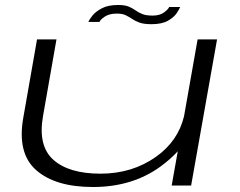

<svg xmlns="http://www.w3.org/2000/svg" viewBox="-20 -744 962 770"><path d="M668.5 0 693 -137.5Q664.5 -106 623.5 -76Q510.5 6 353 6Q202 6 125 -61.8Q48 -129.5 73.5 -272.5L128.5 -586H206.5L152.5 -278.5Q131.5 -159 194 -103.2Q256.5 -47.5 383 -47.5Q510.5 -47.5 606 -115.5Q694 -178 718 -277.5L772.5 -586H850.5L746.5 0ZM587.5 -647Q557.5 -647 540 -653.2Q522.5 -659.5 510 -668Q497.5 -676.5 484 -683Q470.5 -689.5 448.5 -689.5Q418 -689.5 400 -677.2Q382 -665 379 -656H334.5Q338 -665.5 351 -681.8Q364 -698 389 -711Q414 -724 454 -724Q481 -724 496.2 -717.5Q511.5 -711 523 -702.8Q534.5 -694.5 549.8 -688Q565 -681.5 592 -681.5Q621 -681.5 638 -694.2Q655 -707 658.5 -716H702.5Q700 -708.5 689 -691.8Q678 -675 653.8 -661Q629.5 -647 587.5 -647Z"/></svg>

Font: Anybody UltraExpanded Light
Style: Italic
Weight: 300
Width: 9
Italic angle: -10°
Designer: Tyler Finck
Foundry: Etcetera Type Company
Version: Version 1.010; ttfautohint (v1.8.3) -l 8 -r 50 -G 200 -x 14 